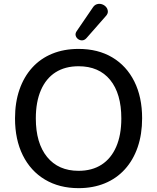

<svg xmlns="http://www.w3.org/2000/svg" viewBox="-20 -968 815 997"><path d="M388 9Q288 9 213.5 -35.5Q139 -80 98.5 -161.5Q58 -243 58 -353Q58 -436 81 -502.5Q104 -569 147 -616.5Q190 -664 251 -689Q312 -714 388 -714Q489 -714 563 -670Q637 -626 677.5 -545Q718 -464 718 -354Q718 -271 695 -204Q672 -137 628.5 -89Q585 -41 524 -16Q463 9 388 9ZM388 -81Q458 -81 507.5 -113Q557 -145 583.5 -206Q610 -267 610 -353Q610 -482 552 -553Q494 -624 388 -624Q318 -624 268.5 -592.5Q219 -561 192.5 -500Q166 -439 166 -353Q166 -225 224.5 -153Q283 -81 388 -81ZM429 -770Q419 -759 407 -758.5Q395 -758 385.5 -765Q376 -772 373 -783Q370 -794 378 -806L462 -929Q471 -943 484.5 -946.5Q498 -950 510.5 -945.5Q523 -941 531 -931.5Q539 -922 540 -909.5Q541 -897 530 -885Z"/></svg>

Font: Nunito ExtraLight SemiBold
Style: Regular
Weight: 600
Version: Version 3.602